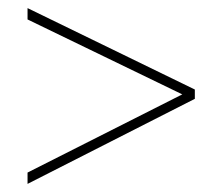

<svg xmlns="http://www.w3.org/2000/svg" viewBox="-20 -641 549 474"><path d="M48 -187V-215L430 -408L48 -593V-621L461 -420V-397Z"/></svg>

Font: Noto Sans Tamil UI SemiCondensed Thin
Style: Regular
Weight: 100
Width: 4
Designer: Jelle Bosma - Monotype Design Team
Foundry: Monotype Imaging Inc.
Version: Version 2.004; ttfautohint (v1.8.4.7-5d5b)